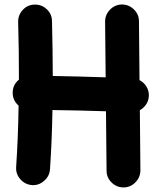

<svg xmlns="http://www.w3.org/2000/svg" viewBox="-20 -737 704 842"><path d="M632.8 -315.9Q631.8 -295.4 620.8 -279.1Q609.9 -262.7 593.3 -253.9L595.7 9.8Q595.7 40 574.2 62.3Q552.7 84.5 522 85Q491.7 85 469.5 63.5Q447.3 42 447.3 11.2L444.8 -249Q387.2 -251 325.9 -252.4Q264.6 -253.9 210 -254.4Q209 -189 206.3 -123.8Q203.6 -58.6 199.2 5.4Q197.3 35.2 173.8 55.9Q150.4 76.7 120.1 74.7Q89.8 72.3 69.3 49.1Q48.8 25.9 50.8 -4.4Q55.2 -70.3 57.9 -137.9Q60.5 -205.6 61.5 -273.9Q35.6 -296.4 35.6 -330.1Q35.6 -365.2 63 -387.7Q63 -450.7 62.3 -513.9Q61.5 -577.1 59.6 -640.6Q59.1 -671.4 80.1 -693.8Q101.1 -716.3 131.8 -716.8Q162.1 -717.8 184.8 -696.8Q207.5 -675.8 208 -645Q209.5 -585 210.4 -524.7Q211.4 -464.4 211.4 -403.8Q265.1 -402.8 325.7 -401.4Q386.2 -399.9 443.4 -397.9L440.9 -642.1Q440.9 -672.4 462.4 -694.6Q483.9 -716.8 514.6 -717.3Q544.9 -717.3 567.1 -695.8Q589.4 -674.3 589.4 -643.6L591.8 -385.7Q610.8 -376 622.3 -357.2Q633.8 -338.4 632.8 -315.9Z"/></svg>

Font: Mikhak-FD ExtraBold
Style: Regular
Weight: 800
Designer: Amin Abedi
Version: Version 3.2